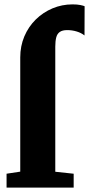

<svg xmlns="http://www.w3.org/2000/svg" viewBox="-20 -857 406 877"><path d="M10 0V-63.5L72.5 -73V-595Q72.5 -646.5 91.2 -690.8Q110 -735 143.2 -767.8Q176.5 -800.5 219.8 -818.8Q263 -837 311.5 -837Q333 -837 347.2 -834Q361.5 -831 366.5 -828.5L366 -695Q351 -707 330.2 -713.2Q309.5 -719.5 287 -719.5Q265 -719.5 253 -711Q241 -702.5 236.8 -685.8Q232.5 -669 232.5 -644V-72.5L316.5 -63.5V0Z"/></svg>

Font: Merriweather 24pt SemiCondensed Black
Style: Regular
Weight: 900
Width: 4
Designer: Eben Sorkin
Foundry: Eben Sorkin
Version: Version 2.100